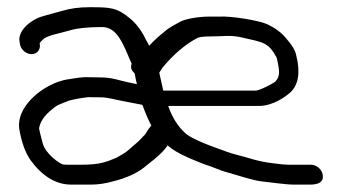

<svg xmlns="http://www.w3.org/2000/svg" viewBox="-20 -517 969 532"><path d="M89.8 -397.8C91.3 -399.6 94 -402.6 97.5 -406.2C110.4 -419.5 138.9 -422.6 176.2 -433.5C194.4 -438.9 223.4 -442 262.7 -442C304.9 -442 321 -396 344.9 -340.1C341.3 -332.3 342.9 -322.2 353 -314C354.5 -305.8 356.6 -295.2 359.3 -283.7C349.6 -285.7 334.9 -289.1 329.8 -290.1C314.2 -293.1 290.7 -302.5 259.7 -302.5C244.5 -302.5 233.6 -302.7 228 -303C204.5 -304.2 192.2 -300.3 171.7 -297.7C130.4 -292.4 93.8 -268.1 74.2 -249.8C54.3 -231.2 30 -201.9 32.9 -163.1L32.9 -162.6L33 -162C39.3 -124.1 49.6 -94.1 65.6 -71.9C97.1 -29.2 134.8 -5.5 176.6 -5.5H232.2C251.5 -5.5 271.8 -8.5 291.9 -14.1C332.5 -24.1 364.6 -39.1 388.8 -60.8C416 -81.7 434.4 -98.4 444.4 -114.2C458.2 -102.2 474.8 -91.6 506.2 -78.1C532.1 -67.1 549.1 -60.3 561.9 -56.6C582.9 -48.1 603 -40.8 615.8 -37.6C633.3 -33.1 680.6 -16.8 706.4 -14.2C724.9 -12.3 773 -5.5 792.2 -5.5H839.4C855.4 -5.5 878.2 -8.7 874.1 -33C871.6 -48 857.1 -60.5 842 -60.5H779C771 -60.5 756.9 -61.9 734.8 -64.8C692.8 -70 674 -78.4 637.4 -87.7C613.5 -93.7 605.1 -98 583 -105.8C533.5 -123.2 503.8 -138.3 494.1 -147.4C473.6 -165.8 458 -189.6 446 -223.5H697.7C736.6 -223.5 771 -249.8 778.8 -256.1C807.9 -277.8 813.3 -316.9 799.9 -367.4C796.5 -380.3 788.7 -392.2 774.8 -408.4C761.2 -426 741.3 -440.9 717.1 -451.2C697.8 -459.7 622.2 -473.2 586.2 -471H558.3C533.4 -471 494.3 -465.6 477.5 -455.9C465.1 -448.7 449.9 -441.8 436.1 -429.6C421.7 -418.3 408 -405.9 393.4 -390.3C391.6 -394.1 388.7 -399.7 385.2 -405.2C374.6 -428 359.9 -449.3 342.2 -464.3C303.9 -496.8 285.8 -497 226.8 -497C199.9 -497 175.1 -493.7 153.8 -487.3L124.9 -479.4C112.9 -476 101.7 -473.1 93.5 -470.4C62.1 -460.3 29.4 -430.2 34 -402.5L35.3 -394.5C37.8 -379.5 52.4 -367 67.4 -367C82.4 -367 92.8 -379.5 90.3 -394.5ZM382.6 -145.2C373.7 -135.2 362.7 -124.2 355.1 -118C338.9 -104.7 334.3 -98.2 320.7 -90.4L302.4 -79.8C272.2 -67.1 255.1 -60.5 202.5 -60.5H172.1C164.2 -60.5 158.7 -60.8 154.5 -61.3C144.7 -63.7 106 -90.7 98.3 -119.9L91.9 -144.7C90.1 -151.5 88.9 -156.7 88.4 -160C88.1 -161.4 89 -168.6 94.1 -179.3C98.8 -189 106.8 -199.1 118.5 -209.3C140 -228 140.3 -225.5 169.9 -237.7C177.9 -240.9 222.7 -249.2 232.5 -247.7L234 -247.5H254.6C281.4 -247.5 296.6 -241 321.3 -236.8C340.8 -233.5 351 -230.6 374.5 -226.5C383.6 -202.1 391.5 -183.5 399.3 -169.3C394.6 -163.9 388.2 -155 382.6 -145.2ZM431 -330.4C460 -365.6 492.8 -393.6 526 -411.4C530.3 -413.7 541 -416 558.7 -416C601.1 -416 616 -420.5 647.3 -413.8C709.7 -399.7 723.6 -399.7 745.8 -358.7C746.7 -357 750.1 -344.9 752.6 -326C754.6 -310 751.5 -299.5 741.8 -289.9C717.5 -274.6 694.4 -266.3 690.6 -266H432.4L421.3 -315.7C424.2 -319.7 427.5 -324.6 431 -330.4Z"/></svg>

Font: MewTooHand
Style: BdWideLta
Weight: 400
Designer: Mew Too, Robert Jablonski
Version: Version 0.77